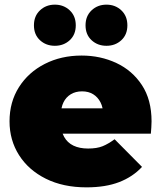

<svg xmlns="http://www.w3.org/2000/svg" viewBox="-20 -796 693 826"><path d="M352 10Q252 10 177.5 -27Q103 -64 62 -128.5Q21 -193 21 -274Q21 -357 61.5 -421Q102 -485 172.5 -521Q243 -557 331 -557Q412 -557 480.5 -525Q549 -493 590.5 -430Q632 -367 632 -274Q632 -262 631 -247.5Q630 -233 629 -221H208V-330H509L424 -301Q424 -333 412.5 -355.5Q401 -378 381 -390.5Q361 -403 333 -403Q305 -403 284.5 -390.5Q264 -378 253 -355.5Q242 -333 242 -301V-267Q242 -232 256 -207Q270 -182 296 -169.5Q322 -157 359 -157Q397 -157 421.5 -167Q446 -177 473 -197L591 -78Q551 -35 492.5 -12.5Q434 10 352 10ZM438 -599Q400 -599 374 -623Q348 -647 348 -687Q348 -727 374 -751.5Q400 -776 438 -776Q476 -776 502 -751.5Q528 -727 528 -687Q528 -647 502 -623Q476 -599 438 -599ZM216 -599Q178 -599 152 -623Q126 -647 126 -687Q126 -727 152 -751.5Q178 -776 216 -776Q254 -776 280 -751.5Q306 -727 306 -687Q306 -647 280 -623Q254 -599 216 -599Z"/></svg>

Font: MOST Montserrat Black
Style: Regular
Weight: 900
Designer: Julieta Ulanovsky
Foundry: Julieta Ulanovsky
Version: Version 8.000;March 11, 2024;FontCreator 15.0.0.2926 64-bit